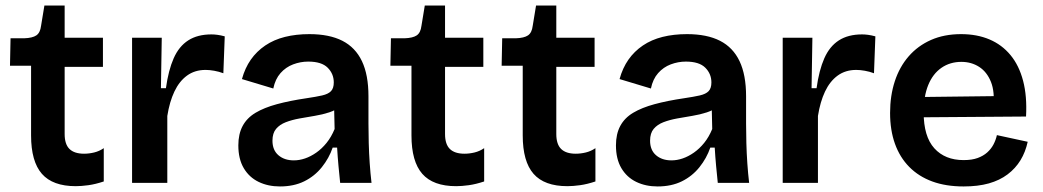

<svg xmlns="http://www.w3.org/2000/svg" viewBox="-20 -659 3760 692"><path d="M253 12Q170 12 131 -32.5Q92 -77 92 -171V-422H16L18 -521H67Q97 -522 111 -531.5Q125 -541 128 -566L140 -639H213V-523H351V-418H213V-176Q213 -139 230.5 -122Q248 -105 283 -105Q301 -105 319.5 -109.5Q338 -114 354 -125V-5Q324 5 298.5 8.5Q273 12 253 12Z M456 0V-263V-523H563L560 -341H578Q587 -406 606 -449Q625 -492 658.5 -513.5Q692 -535 742 -535Q752 -535 763.5 -533.5Q775 -532 790 -528L785 -395Q769 -401 752 -404Q735 -407 721 -407Q682 -407 654 -386.5Q626 -366 608.5 -329Q591 -292 583 -241V0Z M989 13Q946 13 912 -3.5Q878 -20 858.5 -53Q839 -86 839 -135Q839 -176 854.5 -205Q870 -234 901 -252.5Q932 -271 978 -283.5Q1024 -296 1085 -305Q1119 -310 1141 -315Q1163 -320 1173 -330.5Q1183 -341 1183 -362Q1183 -393 1161 -415Q1139 -437 1091 -437Q1063 -437 1036.5 -427Q1010 -417 991 -395.5Q972 -374 965 -340L852 -374Q863 -414 884 -444Q905 -474 936 -495Q967 -516 1007 -526Q1047 -536 1095 -536Q1167 -536 1214 -512Q1261 -488 1284.5 -438.5Q1308 -389 1308 -312V-214Q1308 -180 1309 -143.5Q1310 -107 1312.5 -70.5Q1315 -34 1319 0H1206Q1203 -28 1200 -60.5Q1197 -93 1195 -127H1179Q1166 -89 1140 -56.5Q1114 -24 1076.5 -5.5Q1039 13 989 13ZM1039 -81Q1059 -81 1079.5 -88Q1100 -95 1120 -109Q1140 -123 1157 -144Q1174 -165 1186 -194L1184 -280L1208 -276Q1191 -262 1166.5 -254Q1142 -246 1114.5 -241.5Q1087 -237 1059.5 -232Q1032 -227 1010 -218.5Q988 -210 975 -194.5Q962 -179 962 -152Q962 -118 983.5 -99.5Q1005 -81 1039 -81Z M1624 12Q1541 12 1502 -32.5Q1463 -77 1463 -171V-422H1387L1389 -521H1438Q1468 -522 1482 -531.5Q1496 -541 1499 -566L1511 -639H1584V-523H1722V-418H1584V-176Q1584 -139 1601.5 -122Q1619 -105 1654 -105Q1672 -105 1690.5 -109.5Q1709 -114 1725 -125V-5Q1695 5 1669.5 8.5Q1644 12 1624 12Z M2025 12Q1942 12 1903 -32.5Q1864 -77 1864 -171V-422H1788L1790 -521H1839Q1869 -522 1883 -531.5Q1897 -541 1900 -566L1912 -639H1985V-523H2123V-418H1985V-176Q1985 -139 2002.5 -122Q2020 -105 2055 -105Q2073 -105 2091.5 -109.5Q2110 -114 2126 -125V-5Q2096 5 2070.5 8.5Q2045 12 2025 12Z M2350 13Q2307 13 2273 -3.5Q2239 -20 2219.5 -53Q2200 -86 2200 -135Q2200 -176 2215.5 -205Q2231 -234 2262 -252.5Q2293 -271 2339 -283.5Q2385 -296 2446 -305Q2480 -310 2502 -315Q2524 -320 2534 -330.5Q2544 -341 2544 -362Q2544 -393 2522 -415Q2500 -437 2452 -437Q2424 -437 2397.5 -427Q2371 -417 2352 -395.5Q2333 -374 2326 -340L2213 -374Q2224 -414 2245 -444Q2266 -474 2297 -495Q2328 -516 2368 -526Q2408 -536 2456 -536Q2528 -536 2575 -512Q2622 -488 2645.5 -438.5Q2669 -389 2669 -312V-214Q2669 -180 2670 -143.5Q2671 -107 2673.5 -70.5Q2676 -34 2680 0H2567Q2564 -28 2561 -60.5Q2558 -93 2556 -127H2540Q2527 -89 2501 -56.5Q2475 -24 2437.5 -5.5Q2400 13 2350 13ZM2400 -81Q2420 -81 2440.5 -88Q2461 -95 2481 -109Q2501 -123 2518 -144Q2535 -165 2547 -194L2545 -280L2569 -276Q2552 -262 2527.5 -254Q2503 -246 2475.5 -241.5Q2448 -237 2420.5 -232Q2393 -227 2371 -218.5Q2349 -210 2336 -194.5Q2323 -179 2323 -152Q2323 -118 2344.5 -99.5Q2366 -81 2400 -81Z M2801 0V-263V-523H2908L2905 -341H2923Q2932 -406 2951 -449Q2970 -492 3003.5 -513.5Q3037 -535 3087 -535Q3097 -535 3108.5 -533.5Q3120 -532 3135 -528L3130 -395Q3114 -401 3097 -404Q3080 -407 3066 -407Q3027 -407 2999 -386.5Q2971 -366 2953.5 -329Q2936 -292 2928 -241V0Z M3453 13Q3389 13 3340 -5Q3291 -23 3257 -57.5Q3223 -92 3205.5 -141Q3188 -190 3188 -252Q3188 -314 3205 -366Q3222 -418 3255 -456Q3288 -494 3335.5 -515Q3383 -536 3444 -536Q3501 -536 3546 -517Q3591 -498 3622 -460.5Q3653 -423 3667.5 -367.5Q3682 -312 3678 -239L3269 -236V-309L3603 -313L3560 -272Q3566 -328 3551.5 -364Q3537 -400 3509 -418Q3481 -436 3445 -436Q3404 -436 3373 -414.5Q3342 -393 3325.5 -352.5Q3309 -312 3309 -254Q3309 -167 3347.5 -124.5Q3386 -82 3453 -82Q3483 -82 3503.5 -89.5Q3524 -97 3538 -109.5Q3552 -122 3560.5 -138Q3569 -154 3573 -172L3684 -148Q3676 -111 3658 -81.5Q3640 -52 3611.5 -30.5Q3583 -9 3544 2Q3505 13 3453 13Z"/></svg>

Font: Bricolage Grotesque 18pt SemiBold
Style: Regular
Weight: 600
Version: Version 1.001;gftools[0.9.33.dev8+g029e19f]